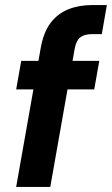

<svg xmlns="http://www.w3.org/2000/svg" viewBox="-20 -740 443 760"><path d="M44 0 141 -549Q152 -612 180 -649Q208 -686 250 -703Q292 -720 345 -720H403L383 -605H346Q314 -605 298 -592.5Q282 -580 276 -549L179 0ZM44 -386 64 -499H373L353 -386Z"/></svg>

Font: DM Sans 20pt
Style: Bold Italic
Weight: 700
Italic angle: -10°
Version: Version 4.004;gftools[0.9.30]